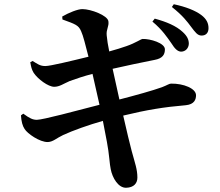

<svg xmlns="http://www.w3.org/2000/svg" viewBox="-20 -832 1040 907"><path d="M790 -627C805 -603 818 -589 835 -588C856 -588 871 -604 872 -625C872 -644 865 -661 843 -681C812 -710 766 -729 711 -744L700 -730C747 -691 771 -654 790 -627ZM883 -705C902 -680 913 -664 932 -664C953 -664 965 -677 965 -699C965 -722 956 -742 931 -761C903 -782 858 -800 801 -812L792 -799C844 -758 865 -729 883 -705ZM79 -287C81 -258 86 -238 96 -223C109 -201 168 -160 206 -161C231 -162 246 -179 278 -194C323 -215 399 -242 466 -261L485 -162C496 -106 498 -53 503 -33C511 9 539 56 576 55C613 54 629 33 629 7C629 -32 618 -60 602 -119C593 -154 579 -210 562 -286C674 -313 752 -326 858 -335C898 -339 906 -362 906 -382C906 -414 847 -438 788 -437C779 -437 769 -429 745 -420C701 -404 621 -382 544 -362L512 -507C570 -520 652 -538 710 -549C749 -556 759 -575 759 -599C759 -629 689 -649 654 -648C646 -648 621 -629 577 -614C554 -606 529 -598 496 -589C490 -619 486 -642 484 -665C481 -694 496 -707 492 -732C488 -759 410 -789 369 -789C347 -789 305 -772 274 -754L275 -740C336 -718 351 -713 363 -685C373 -664 384 -618 398 -564C316 -544 218 -520 194 -520C169 -520 157 -530 134 -544L123 -538C127 -516 129 -505 139 -488C159 -458 208 -422 236 -422C261 -422 279 -436 309 -449C339 -460 378 -473 417 -483L450 -337C338 -308 182 -266 154 -266C135 -266 120 -273 90 -295Z"/></svg>

Font: Noto Serif SC
Style: Bold
Weight: 700
Designer: Ryoko NISHIZUKA 西塚涼子 (kana & ideographs); Frank Grießhammer (Latin, Greek & Cyrillic); Wenlong ZHANG 张文龙 (bopomofo); San
Foundry: Adobe
Version: Version 2.001;hotconv 1.1.0;makeotfexe 2.6.0